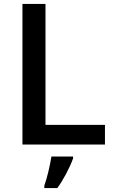

<svg xmlns="http://www.w3.org/2000/svg" viewBox="-20 -734 582 975"><path d="M513 -100H211V-714H94V0H513ZM271 221Q292 193 314.5 151Q337 109 351 71V61H241Q236 94 226 136Q216 178 205 209V221Z"/></svg>

Font: OpenSansMMV
Style: Semibold
Weight: 600
Designer: Steve Matteson
Foundry: Ascender Corporation
Version: Version 6.000